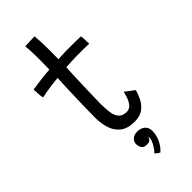

<svg xmlns="http://www.w3.org/2000/svg" viewBox="-296 -774 1075 1075"><g transform="rotate(-45 241.0 -237.0)"><path d="M272 242.5Q268.5 240.5 260 235Q251.5 229.5 245 221.5Q258.5 209.5 273 184.2Q287.5 159 288 141.5Q288 136.5 286 133.5Q284 142.5 276.8 150.2Q269.5 158 251 158Q226 158 217.5 143.5Q209 129 209 113.5Q209 94.5 223.2 81Q237.5 67.5 263 67.5Q291 67.5 308.8 82.8Q326.5 98 326.5 125.5Q326.5 157.5 311.5 189.5Q296.5 221.5 272 242.5ZM422.5 -102Q415.5 -76.5 401.5 -48.2Q387.5 -20 361.5 -0.5Q335.5 19 293 19Q238 19 207.2 -5.2Q176.5 -29.5 164 -69Q151.5 -108.5 151.5 -153.5Q151.5 -183.5 152.5 -228.5Q153.5 -273.5 155 -321Q156.5 -368.5 158 -406.5Q159.5 -444.5 160.5 -460Q108 -455 71.2 -448.8Q34.5 -442.5 25.5 -440Q22 -457.5 20.8 -479.8Q19.5 -502 19.5 -509Q47 -513 85.8 -518Q124.5 -523 161 -525.5Q161.5 -548 161.8 -577.8Q162 -607.5 162 -634.5Q162 -657 160.5 -677.8Q159 -698.5 157.5 -713L234 -716Q235 -707.5 236.8 -677.2Q238.5 -647 238.5 -604Q238.5 -589 238.2 -567.2Q238 -545.5 238 -530.5Q252.5 -531.5 274.5 -532.5Q296.5 -533.5 310 -533.5Q346.5 -534 379.2 -533.2Q412 -532.5 418 -532Q419.5 -521.5 420.2 -501.5Q421 -481.5 421 -470Q415.5 -470.5 386 -471.2Q356.5 -472 327 -471.5Q306 -471 280.8 -470Q255.5 -469 237 -467.5Q236 -450 234.5 -412Q233 -374 231.5 -328.5Q230 -283 229 -242.5Q228 -202 228 -180Q228 -149 232 -119.5Q236 -90 251.2 -70.8Q266.5 -51.5 300 -51.5Q322.5 -51.5 336.2 -68.5Q350 -85.5 357.2 -107.2Q364.5 -129 368 -143.5Q372.5 -139 384.5 -130Q396.5 -121 408 -112.8Q419.5 -104.5 422.5 -102Z"/></g></svg>

Font: Grandstander Light
Style: Regular
Weight: 300
Designer: Tyler Finck
Foundry: Etcetera Type Co
Version: Version 1.200; ttfautohint (v1.8.3)